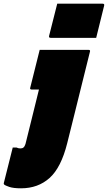

<svg xmlns="http://www.w3.org/2000/svg" viewBox="-115 -820 584 1040"><path d="M364 -550Q376 -550 372 -539Q350 -449 330 -370Q310 -291 291 -212.5Q272 -134 249 -44Q216 88 153.5 144Q91 200 -1 200Q-42 200 -64.5 192.5Q-87 185 -93 179Q-96 176 -94 170Q-82 121 -70 74.5Q-58 28 -46 -21H-26Q-15 -16 -5 -16Q6 -16 12 -21Q19 -27 23 -40Q37 -94 56 -173Q75 -252 96 -335H57Q45 -335 49 -346L100 -550ZM195 -800H441Q452 -800 449 -789L406 -615H160Q148 -615 151 -626Z"/></svg>

Font: Recursive Sn Lnr St XBk
Style: Italic
Weight: 1000
Italic angle: -15°
Version: Version 1.079;hotconv 1.0.112;makeotfexe 2.5.65598; ttfautoh